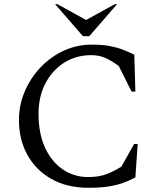

<svg xmlns="http://www.w3.org/2000/svg" viewBox="-20 -882 766 912"><path d="M400 10Q298 10 224 -32Q150 -74 110 -146.5Q70 -219 70 -312Q70 -383 97.5 -447.5Q125 -512 172.5 -562Q220 -612 282.5 -641Q345 -670 415 -670Q465 -670 500 -663.5Q535 -657 562.5 -646.5Q590 -636 618 -622L623 -447H605L544 -569Q506 -596 477.5 -608Q449 -620 413 -620Q341 -620 284.5 -584Q228 -548 195.5 -485.5Q163 -423 163 -342Q163 -247 194.5 -179.5Q226 -112 279.5 -76.5Q333 -41 398 -41Q453 -41 490.5 -56.5Q528 -72 557 -91L617 -198H634L623 -39Q594 -24 563.5 -13Q533 -2 494 4Q455 10 400 10ZM374 -710 242 -862H253L389 -787L525 -862H536L404 -710Z"/></svg>

Font: Spectral SC
Style: Regular
Weight: 400
Designer: Jean-Baptiste Levee
Foundry: Production Type
Version: Version 2.001